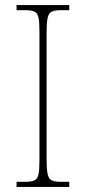

<svg xmlns="http://www.w3.org/2000/svg" viewBox="-20 -734 339 754"><path d="M45 0V-20H79Q104 -20 116 -26Q128 -32 131.5 -51Q135 -70 135 -108V-606Q135 -645 131.5 -663.5Q128 -682 116 -688Q104 -694 79 -694H45V-714H252V-694H219Q194 -694 182.5 -688Q171 -682 167 -663.5Q163 -645 163 -606V-108Q163 -70 167 -51Q171 -32 182.5 -26Q194 -20 219 -20H252V0Z"/></svg>

Font: Noto Serif Bengali SemiCondensed Thin
Style: Regular
Weight: 100
Width: 4
Designer: Juan Bruce, Universal Thirst, Indian Type Foundry and the Monotype Design Team.
Foundry: Monotype Imaging Inc.
Version: Version 2.003; ttfautohint (v1.8.4.7-5d5b)